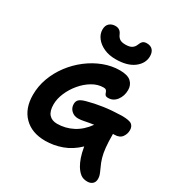

<svg xmlns="http://www.w3.org/2000/svg" viewBox="-246 -1132 1295 1400"><g transform="rotate(30 401.0 -431.5)"><path d="M414 -251Q381 -251 358 -272.5Q335 -294 335 -327Q335 -350 348.5 -364Q362 -378 401 -389Q462 -406 530.5 -416Q599 -426 681 -428Q747 -428 766.5 -412Q786 -396 786 -366Q786 -333 766.5 -307Q747 -281 703 -281Q697 -281 692 -281Q692 -215 696.5 -169.5Q701 -124 711 -89.5Q721 -55 737 -22Q753 13 757.5 27Q762 41 762 58Q762 85 745.5 99.5Q729 114 703 114Q668 114 645.5 97Q623 80 603 47Q589 23 577 -10.5Q565 -44 556 -97Q497 -40 428 -15Q359 10 288 10Q175 10 109.5 -56Q44 -122 44 -237Q44 -310 69.5 -379Q95 -448 140 -507.5Q185 -567 244 -612Q303 -657 370 -682.5Q437 -708 506 -708Q571 -708 599.5 -681.5Q628 -655 628 -613Q628 -563 600.5 -526.5Q573 -490 530 -490Q512 -490 505.5 -497.5Q499 -505 496.5 -514.5Q494 -524 487.5 -532Q481 -540 464 -540Q416 -540 370.5 -513Q325 -486 288.5 -442.5Q252 -399 230.5 -348.5Q209 -298 209 -251Q209 -195 233 -168Q257 -141 301 -141Q370 -141 432 -173Q494 -205 540 -270Q497 -264 467.5 -257.5Q438 -251 414 -251ZM435 -762Q379 -762 336.5 -781.5Q294 -801 269.5 -833Q245 -865 245 -902Q245 -937 265 -954.5Q285 -972 315 -972Q355 -972 371 -934Q379 -914 395 -902Q411 -890 444 -890Q479 -890 497 -901.5Q515 -913 523 -933Q531 -955 542.5 -966Q554 -977 576 -977Q609 -977 626 -958Q643 -939 643 -906Q643 -846 588.5 -804Q534 -762 435 -762Z"/></g></svg>

Font: Shantell Sans Normal
Style: Bold
Weight: 700
Designer: Stephen Nixon, Anya Danilova, Shantell Martin
Foundry: Arrow Type
Version: Version 1.009;[a7da0bfa3]